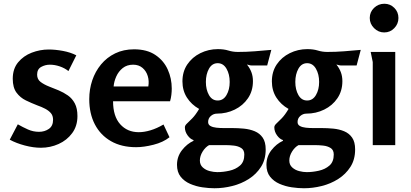

<svg xmlns="http://www.w3.org/2000/svg" viewBox="-20 -774 2194 1024"><path d="M240 -510Q275 -510 315.5 -502.5Q356 -495 387 -479L345 -395Q325 -411 298.5 -420Q272 -429 246 -429Q221 -429 199.5 -417Q178 -405 178 -376Q178 -351 196.5 -337Q215 -323 243 -312Q267 -303 293 -292Q319 -281 342 -265Q365 -249 379 -222.5Q393 -196 393 -155Q393 -102 365 -64Q337 -26 292.5 -6Q248 14 198 14Q158 14 112.5 2Q67 -10 32 -29L75 -111Q101 -96 129 -83.5Q157 -71 188 -71Q218 -71 240.5 -86.5Q263 -102 263 -135Q263 -157 251.5 -170.5Q240 -184 221 -194Q202 -204 179 -212Q148 -224 118 -238.5Q88 -253 68 -280Q48 -307 48 -354Q48 -407 76.5 -441.5Q105 -476 149 -493Q193 -510 240 -510Z M695 -511Q764 -511 808.5 -481Q853 -451 874.5 -403.5Q896 -356 896 -302Q896 -286 894 -268.5Q892 -251 887 -234H583Q583 -154 621 -111.5Q659 -69 720 -69Q749 -69 782.5 -79Q816 -89 852 -110L884 -42Q850 -15 798.5 -2Q747 11 706 11Q628 11 572 -21Q516 -53 486 -110.5Q456 -168 456 -245Q456 -298 472 -345.5Q488 -393 519 -430.5Q550 -468 594.5 -489.5Q639 -511 695 -511ZM690 -429Q657 -429 634.5 -411Q612 -393 600 -366Q588 -339 586 -313H771Q776 -342 768 -368.5Q760 -395 740 -412Q720 -429 690 -429Z M1142 -512Q1174 -512 1198 -504.5Q1222 -497 1249 -497Q1293 -497 1338.5 -500.5Q1384 -504 1427 -508L1405 -425H1320Q1315 -425 1308.5 -427Q1302 -429 1297 -430Q1313 -410 1321 -388.5Q1329 -367 1329 -341Q1329 -289 1302.5 -250Q1276 -211 1232 -189.5Q1188 -168 1137 -168Q1119 -168 1104.5 -155.5Q1090 -143 1090 -123Q1090 -109 1102.5 -102Q1115 -95 1134 -93Q1153 -91 1172 -91H1218Q1249 -91 1280.5 -88Q1312 -85 1338.5 -74Q1365 -63 1381 -40Q1397 -17 1397 23Q1397 77 1372 116Q1347 155 1307 180.5Q1267 206 1219 218Q1171 230 1124 230Q1094 230 1059.5 225Q1025 220 994 206.5Q963 193 943.5 168.5Q924 144 924 105Q924 61 950.5 27Q977 -7 1012 -23V-27Q995 -32 980.5 -52Q966 -72 966 -95Q966 -105 977 -115Q988 -125 1005.5 -143Q1023 -161 1042 -193Q1001 -216 977 -253.5Q953 -291 953 -340Q953 -392 979 -430.5Q1005 -469 1048.5 -490.5Q1092 -512 1142 -512ZM1141 -437Q1111 -437 1094.5 -407.5Q1078 -378 1078 -337Q1078 -296 1094.5 -267Q1111 -238 1141 -238Q1171 -238 1188 -267Q1205 -296 1205 -337Q1205 -378 1188 -407.5Q1171 -437 1141 -437ZM1095 0Q1075 11 1060.5 34.5Q1046 58 1046 82Q1046 105 1061.5 119Q1077 133 1098.5 138.5Q1120 144 1139 144Q1170 144 1203.5 136.5Q1237 129 1260 109Q1283 89 1283 50Q1283 26 1266.5 15.5Q1250 5 1227 2.5Q1204 0 1186 0Z M1619 -512Q1651 -512 1675 -504.5Q1699 -497 1726 -497Q1770 -497 1815.5 -500.5Q1861 -504 1904 -508L1882 -425H1797Q1792 -425 1785.5 -427Q1779 -429 1774 -430Q1790 -410 1798 -388.5Q1806 -367 1806 -341Q1806 -289 1779.5 -250Q1753 -211 1709 -189.5Q1665 -168 1614 -168Q1596 -168 1581.5 -155.5Q1567 -143 1567 -123Q1567 -109 1579.5 -102Q1592 -95 1611 -93Q1630 -91 1649 -91H1695Q1726 -91 1757.5 -88Q1789 -85 1815.5 -74Q1842 -63 1858 -40Q1874 -17 1874 23Q1874 77 1849 116Q1824 155 1784 180.5Q1744 206 1696 218Q1648 230 1601 230Q1571 230 1536.5 225Q1502 220 1471 206.5Q1440 193 1420.5 168.5Q1401 144 1401 105Q1401 61 1427.5 27Q1454 -7 1489 -23V-27Q1472 -32 1457.5 -52Q1443 -72 1443 -95Q1443 -105 1454 -115Q1465 -125 1482.5 -143Q1500 -161 1519 -193Q1478 -216 1454 -253.5Q1430 -291 1430 -340Q1430 -392 1456 -430.5Q1482 -469 1525.5 -490.5Q1569 -512 1619 -512ZM1618 -437Q1588 -437 1571.5 -407.5Q1555 -378 1555 -337Q1555 -296 1571.5 -267Q1588 -238 1618 -238Q1648 -238 1665 -267Q1682 -296 1682 -337Q1682 -378 1665 -407.5Q1648 -437 1618 -437ZM1572 0Q1552 11 1537.5 34.5Q1523 58 1523 82Q1523 105 1538.5 119Q1554 133 1575.5 138.5Q1597 144 1616 144Q1647 144 1680.5 136.5Q1714 129 1737 109Q1760 89 1760 50Q1760 26 1743.5 15.5Q1727 5 1704 2.5Q1681 0 1663 0Z M2105 -678Q2105 -647 2083 -624Q2061 -601 2029 -601Q1998 -601 1975 -624Q1952 -647 1952 -678Q1952 -710 1975 -732Q1998 -754 2030 -754Q2061 -754 2083 -732Q2105 -710 2105 -678ZM2088 -497V0H1968V-443L1957 -497Z"/></svg>

Font: Rosario Light
Style: Bold
Weight: 700
Version: Version 1.101; ttfautohint (v1.8.1.43-b0c9)